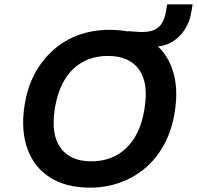

<svg xmlns="http://www.w3.org/2000/svg" viewBox="-20 -852 905 882"><path d="M393 10Q283 10 209.5 -37Q136 -84 105.5 -169.5Q75 -255 93 -369Q106 -452 141 -516Q176 -580 227.5 -624.5Q279 -669 343.5 -692Q408 -715 483 -715Q595 -715 667.5 -668.5Q740 -622 770.5 -537.5Q801 -453 783 -339Q770 -255 735 -190Q700 -125 648.5 -81Q597 -37 532 -13.5Q467 10 393 10ZM399 -111Q465 -111 515.5 -139Q566 -167 599 -221Q632 -275 644 -354Q663 -472 618 -533.5Q573 -595 476 -595Q411 -595 360.5 -567.5Q310 -540 277.5 -486.5Q245 -433 232 -354Q213 -235 258 -173Q303 -111 399 -111ZM596 -638 565 -709Q587 -708 602.5 -706.5Q618 -705 632 -705Q669 -705 691.5 -716Q714 -727 726.5 -750Q739 -773 744 -809L748 -832H865L858 -792Q851 -750 828 -715Q805 -680 769.5 -659Q734 -638 692 -638Z"/></svg>

Font: Nunito Sans 6pt
Style: Bold Italic
Weight: 700
Italic angle: -9°
Version: Version 3.101;gftools[0.9.27]